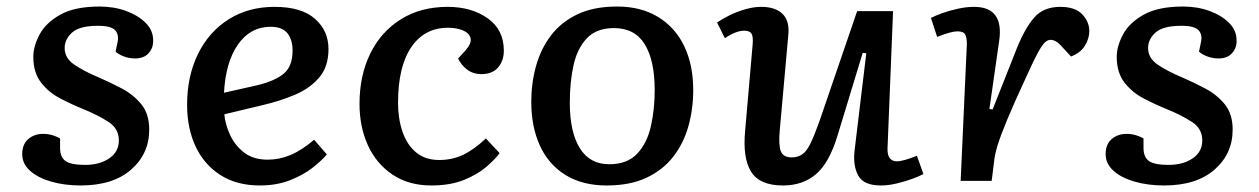

<svg xmlns="http://www.w3.org/2000/svg" viewBox="-20 -554 3855 588"><path d="M241 -49Q285 -49 314.5 -69Q344 -89 344 -124Q344 -160 312.5 -180.5Q281 -201 237 -219Q200 -234 164.5 -252.5Q129 -271 105.5 -301.5Q82 -332 82 -380Q82 -412 101 -448Q120 -484 164.5 -509Q209 -534 285 -534Q329 -534 366 -520.5Q403 -507 426 -484Q449 -461 449 -431Q450 -408 435.5 -391.5Q421 -375 394 -375Q375 -375 358.5 -381.5Q342 -388 334 -396L340 -425Q345 -448 332.5 -461.5Q320 -475 280 -475Q224 -475 201 -454.5Q178 -434 178 -407Q178 -376 207.5 -356Q237 -336 280 -318Q317 -302 353 -283Q389 -264 413 -234.5Q437 -205 437 -157Q437 -83 381.5 -34.5Q326 14 227 14Q177 14 136 2Q95 -10 71.5 -31.5Q48 -53 48 -82Q48 -112 66.5 -128Q85 -144 112 -144Q128 -144 142 -139.5Q156 -135 164 -130V-101Q164 -73 180.5 -61Q197 -49 241 -49Z M821 -533Q903 -533 944.5 -496.5Q986 -460 986 -404Q986 -350 957.5 -316.5Q929 -283 882.5 -263.5Q836 -244 784 -232L667 -204Q670 -172 685 -140Q700 -108 728 -86.5Q756 -65 800 -65Q835 -65 869 -79Q903 -93 942 -126L981 -81Q966 -63 937.5 -40.5Q909 -18 868 -2Q827 14 776 14Q705 14 655 -18Q605 -50 579 -105.5Q553 -161 553 -233Q553 -321 586.5 -389Q620 -457 680.5 -495Q741 -533 821 -533ZM876 -399Q876 -433 860 -452.5Q844 -472 809 -472Q747 -472 709 -418Q671 -364 666 -270L768 -293Q822 -306 849 -328.5Q876 -351 876 -399Z M1351 -533Q1424 -533 1473.5 -498Q1523 -463 1523 -399Q1523 -368 1505.5 -347.5Q1488 -327 1454 -327Q1429 -327 1410.5 -341Q1392 -355 1383 -375L1406 -400Q1425 -422 1421 -437.5Q1417 -453 1397.5 -461Q1378 -469 1352 -469Q1280 -469 1239.5 -409.5Q1199 -350 1199 -239Q1199 -191 1212.5 -151Q1226 -111 1254 -87.5Q1282 -64 1325 -64Q1365 -64 1398.5 -80Q1432 -96 1468 -130L1510 -85Q1497 -67 1470 -43.5Q1443 -20 1401 -3Q1359 14 1301 14Q1232 14 1182.5 -19Q1133 -52 1107 -108.5Q1081 -165 1081 -236Q1081 -322 1113.5 -389Q1146 -456 1207 -494.5Q1268 -533 1351 -533Z M1838 14Q1764 14 1712 -18Q1660 -50 1633.5 -108Q1607 -166 1607 -242Q1607 -299 1621.5 -351.5Q1636 -404 1667 -445Q1698 -486 1748 -510Q1798 -534 1870 -534Q1943 -534 1995.5 -502Q2048 -470 2075.5 -412.5Q2103 -355 2103 -278Q2103 -221 2088.5 -168.5Q2074 -116 2042.5 -75Q2011 -34 1960.5 -10Q1910 14 1838 14ZM1846 -51Q1901 -51 1931.5 -83.5Q1962 -116 1973.5 -168Q1985 -220 1985 -278Q1985 -369 1954.5 -418.5Q1924 -468 1860 -468Q1807 -468 1777.5 -437Q1748 -406 1736.5 -354.5Q1725 -303 1725 -239Q1725 -150 1755.5 -100.5Q1786 -51 1846 -51Z M2176 -485Q2190 -495 2213 -506.5Q2236 -518 2262 -525.5Q2288 -533 2311 -533Q2355 -533 2377 -511Q2399 -489 2394 -445L2368 -155Q2364 -111 2371 -91.5Q2378 -72 2405 -72Q2423 -72 2436.5 -81Q2450 -90 2462 -114.5Q2474 -139 2490 -184L2605 -520H2715L2698 -99Q2697 -60 2727 -60Q2746 -60 2788 -77L2808 -21Q2795 -14 2773 -6Q2751 2 2725.5 8Q2700 14 2678 14Q2625 14 2608.5 -16Q2592 -46 2597 -92L2633 -391L2622 -392L2545 -139Q2520 -56 2479.5 -21Q2439 14 2378 14Q2306 14 2280 -28.5Q2254 -71 2262 -154L2285 -418Q2287 -442 2281.5 -451Q2276 -460 2259 -460Q2234 -460 2200 -437Z M2941 -419Q2941 -438 2936 -448Q2931 -458 2912 -458Q2893 -458 2850 -441L2831 -499Q2844 -506 2866.5 -514Q2889 -522 2914.5 -527.5Q2940 -533 2963 -533Q3055 -533 3040 -429L3010 -220L3020 -219L3094 -406Q3119 -468 3147.5 -500.5Q3176 -533 3227 -533Q3273 -533 3294.5 -510Q3316 -487 3316 -459Q3316 -436 3302.5 -414Q3289 -392 3260 -381L3235 -408Q3226 -419 3216.5 -425.5Q3207 -432 3197 -432Q3189 -432 3180.5 -424.5Q3172 -417 3159 -393.5Q3146 -370 3124 -321Q3085 -237 3064.5 -187.5Q3044 -138 3035 -108.5Q3026 -79 3024 -56L3017 0H2922Z M3559 -49Q3603 -49 3632.5 -69Q3662 -89 3662 -124Q3662 -160 3630.5 -180.5Q3599 -201 3555 -219Q3518 -234 3482.5 -252.5Q3447 -271 3423.5 -301.5Q3400 -332 3400 -380Q3400 -412 3419 -448Q3438 -484 3482.5 -509Q3527 -534 3603 -534Q3647 -534 3684 -520.5Q3721 -507 3744 -484Q3767 -461 3767 -431Q3768 -408 3753.5 -391.5Q3739 -375 3712 -375Q3693 -375 3676.5 -381.5Q3660 -388 3652 -396L3658 -425Q3663 -448 3650.5 -461.5Q3638 -475 3598 -475Q3542 -475 3519 -454.5Q3496 -434 3496 -407Q3496 -376 3525.5 -356Q3555 -336 3598 -318Q3635 -302 3671 -283Q3707 -264 3731 -234.5Q3755 -205 3755 -157Q3755 -83 3699.5 -34.5Q3644 14 3545 14Q3495 14 3454 2Q3413 -10 3389.5 -31.5Q3366 -53 3366 -82Q3366 -112 3384.5 -128Q3403 -144 3430 -144Q3446 -144 3460 -139.5Q3474 -135 3482 -130V-101Q3482 -73 3498.5 -61Q3515 -49 3559 -49Z"/></svg>

Font: Literata 7pt Medium
Style: Italic
Weight: 500
Italic angle: -2°
Designer: Latin by Veronika Burian and Jose Scaglione. Greek by Irene Vlachou. Cyrillic by Vera Evstafieva
Foundry: TypeTogether
Version: Version 3.002